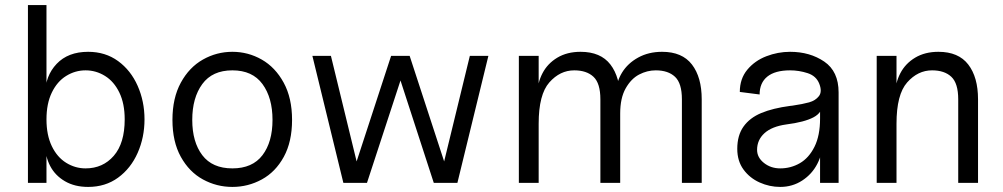

<svg xmlns="http://www.w3.org/2000/svg" viewBox="-20 -720 3951 756"><path d="M158 -150V-250H163Q163 -188 184 -144.5Q205 -101 240.5 -79Q276 -57 317 -57Q385 -57 428 -106.5Q471 -156 471 -250Q471 -312 450 -355.5Q429 -399 393.5 -421Q358 -443 317 -443Q276 -443 240.5 -421Q205 -399 184 -355.5Q163 -312 163 -250H158V-350Q158 -421 203 -468.5Q248 -516 327 -516Q395 -516 445 -479.5Q495 -443 522 -382Q549 -321 549 -250Q549 -179 522 -118Q495 -57 445 -20.5Q395 16 327 16Q274 16 235.5 -6.5Q197 -29 177.5 -66.5Q158 -104 158 -150ZM90 -700H163V0H90Z M659 -248Q659 -334 692 -394.5Q725 -455 779 -485.5Q833 -516 895 -516Q957 -516 1010.5 -485.5Q1064 -455 1097 -394.5Q1130 -334 1130 -248Q1130 -162 1097.5 -102.5Q1065 -43 1011 -13.5Q957 16 895 16Q833 16 779 -13.5Q725 -43 692 -102.5Q659 -162 659 -248ZM1053 -248Q1053 -335 1013.5 -389Q974 -443 895 -443Q816 -443 776.5 -389Q737 -335 737 -248Q737 -161 776.5 -109Q816 -57 895 -57Q974 -57 1013.5 -109Q1053 -161 1053 -248Z M1210 -500H1283L1395 -40L1370 -41L1520 -500H1593L1743 -41L1718 -40L1830 -500H1903L1781 0H1688L1543 -446H1571L1425 0H1332Z M2562 -443Q2528 -443 2496.5 -426.5Q2465 -410 2443.5 -372Q2422 -334 2422 -273L2407 -359Q2407 -398 2429.5 -434.5Q2452 -471 2493 -493.5Q2534 -516 2587 -516Q2666 -516 2704.5 -466Q2743 -416 2743 -329V0H2665V-329Q2665 -392 2638 -417.5Q2611 -443 2562 -443ZM2023 -500H2101V0H2023ZM2241 -443Q2185 -443 2143 -395.5Q2101 -348 2101 -233L2096 -349Q2096 -393 2116 -431.5Q2136 -470 2174.5 -493Q2213 -516 2266 -516Q2345 -516 2383.5 -466Q2422 -416 2422 -329V0H2344V-329Q2344 -392 2317 -417.5Q2290 -443 2241 -443Z M2883 -134Q2883 -187 2907.5 -221.5Q2932 -256 2977.5 -275Q3023 -294 3091 -303L3100 -304Q3141 -310 3166 -317Q3191 -324 3204.5 -341.5Q3218 -359 3206 -390Q3194 -421 3160 -432Q3126 -443 3091 -443Q3032 -443 3001.5 -418.5Q2971 -394 2971 -348L2893 -358Q2893 -410 2922.5 -445.5Q2952 -481 2997.5 -498.5Q3043 -516 3091 -516Q3169 -516 3225.5 -477.5Q3282 -439 3282 -356V0H3209V-130L3219 -160Q3219 -115 3198 -74.5Q3177 -34 3138.5 -9Q3100 16 3052 16Q3010 16 2971 -1.5Q2932 -19 2907.5 -52.5Q2883 -86 2883 -134ZM3209 -253V-303L3219 -313Q3219 -277 3183 -258Q3147 -239 3076 -230Q3019 -222 2990 -195.5Q2961 -169 2961 -130Q2961 -100 2988 -78.5Q3015 -57 3052 -57Q3094 -57 3129.5 -77.5Q3165 -98 3187 -142Q3209 -186 3209 -253Z M3650 -443Q3594 -443 3552 -395.5Q3510 -348 3510 -233L3505 -349Q3505 -393 3525 -431.5Q3545 -470 3583.5 -493Q3622 -516 3675 -516Q3754 -516 3792.5 -466Q3831 -416 3831 -329V0H3753V-329Q3753 -392 3726 -417.5Q3699 -443 3650 -443ZM3432 -500H3510V0H3432Z"/></svg>

Font: Uncut Sans VF
Style: Regular
Weight: 400
Designer: Kasper Nordkvist
Foundry: Uncut Type
Version: Version 1.100;FEAKit 1.0